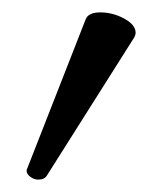

<svg xmlns="http://www.w3.org/2000/svg" viewBox="-20 -817 240 310"><path d="M199 -764Q199 -761 197 -757L56 -534Q52 -527 42 -527Q35 -527 29 -531.5Q23 -536 23 -541Q23 -544 24 -545L118 -785Q122 -797 142 -797Q162 -797 180.5 -787Q199 -777 199 -764Z"/></svg>

Font: Moon Stars Kai T
Style: Regular
Weight: 400
Designer: GuiWonder
Version: Version 1.101